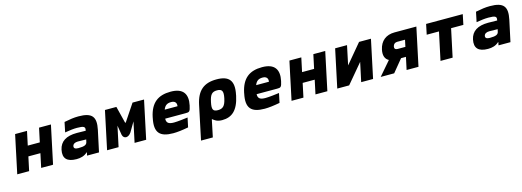

<svg xmlns="http://www.w3.org/2000/svg" viewBox="-2 -1377 6613 2434"><g transform="rotate(-15 3304.0 -159.5)"><path d="M65 0H221L260 -183H418L379 0H535L641 -500H485L446 -317H288L327 -500H171L132 -317L118 -250Z M1004 -509C942 -509 894 -501 816 -486L789 -356C854 -367 903 -373 948 -373C1039 -373 1057 -359 1048 -317L1047 -309C992 -311 950 -311 929 -311C791 -311 710 -260 688 -156C665 -46 717 9 843 9C895 9 946 -3 986 -41H990L981 0H1138L1198 -280C1232 -443 1185 -509 1004 -509ZM845 -162C851 -188 876 -203 915 -203C941 -203 984 -202 1024 -201L1017 -170C1010 -136 985 -120 900 -120C859 -120 839 -133 845 -162Z M1350 -500 1244 0H1395L1452 -267L1473 -140C1488 -83 1548 -83 1587 -140L1662 -267L1605 0H1757L1863 -500H1712L1565 -280C1561 -275 1555 -275 1555 -280L1500 -500Z M2402 -277C2433 -422 2377 -509 2213 -509C2047 -509 1949 -435 1911 -256L1909 -244C1870 -61 1935 9 2112 9C2165 9 2231 1 2311 -14L2337 -137C2295 -131 2202 -120 2156 -120C2086 -120 2057 -139 2059 -196H2328C2376 -196 2385 -199 2402 -277ZM2083 -308C2103 -360 2133 -380 2186 -380C2237 -380 2258 -351 2251 -308Z M3003 -244 3005 -256C3043 -435 2979 -509 2815 -509C2651 -509 2558 -435 2520 -256L2426 190H2581L2628 -35H2634C2654 -19 2684 9 2753 9C2880 9 2964 -59 3003 -244ZM2674 -248 2675 -252C2694 -345 2722 -373 2786 -373C2849 -373 2870 -346 2850 -252L2849 -248C2829 -154 2797 -127 2734 -127C2670 -127 2654 -155 2674 -248Z M3602 -277C3633 -422 3577 -509 3413 -509C3247 -509 3149 -435 3111 -256L3109 -244C3070 -61 3135 9 3312 9C3365 9 3431 1 3511 -14L3537 -137C3495 -131 3402 -120 3356 -120C3286 -120 3257 -139 3259 -196H3528C3576 -196 3585 -199 3602 -277ZM3283 -308C3303 -360 3333 -380 3386 -380C3437 -380 3458 -351 3451 -308Z M3665 0H3821L3860 -183H4018L3979 0H4135L4241 -500H4085L4046 -317H3888L3927 -500H3771L3732 -317L3718 -250Z M4265 0H4421L4633 -252L4579 0H4735L4841 -500H4685L4474 -248L4527 -500H4371Z M5437 -500H5150C5038 -500 4963 -439 4940 -331C4924 -257 4943 -206 4991 -181L4835 0H5012L5146 -163H5210L5175 0H5331ZM5096 -331C5103 -360 5123 -376 5153 -376H5255L5236 -287H5134C5104 -287 5090 -303 5096 -331Z M5620 0H5779L5857 -366H6018L6046 -500H5565L5537 -366H5698Z M6404 -509C6342 -509 6294 -501 6216 -486L6189 -356C6254 -367 6303 -373 6348 -373C6439 -373 6457 -359 6448 -317L6447 -309C6392 -311 6350 -311 6329 -311C6191 -311 6110 -260 6088 -156C6065 -46 6117 9 6243 9C6295 9 6346 -3 6386 -41H6390L6381 0H6538L6598 -280C6632 -443 6585 -509 6404 -509ZM6245 -162C6251 -188 6276 -203 6315 -203C6341 -203 6384 -202 6424 -201L6417 -170C6410 -136 6385 -120 6300 -120C6259 -120 6239 -133 6245 -162Z"/></g></svg>

Font: LT Wave Mono Black
Style: Italic
Weight: 900
Designer: Daniel Lyons
Version: Version 2.5 (Glyphs App)